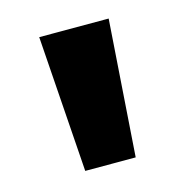

<svg xmlns="http://www.w3.org/2000/svg" viewBox="-60 -725 414 430"><g transform="rotate(-15 146.5 -510.0)"><path d="M88 -352 66 -668H227L205 -352Z"/></g></svg>

Font: Gantari ExtraBold
Style: Regular
Weight: 800
Version: Version 1.000